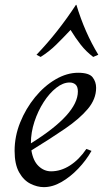

<svg xmlns="http://www.w3.org/2000/svg" viewBox="-20 -754 437 789"><path d="M160 15Q133 15 105 1Q77 -13 58.5 -46Q40 -79 40 -134Q40 -194 63 -251Q86 -308 124 -354.5Q162 -401 208.5 -428Q255 -455 301 -455Q346 -455 360.5 -436.5Q375 -418 375 -393Q375 -347 341 -306.5Q307 -266 247 -225Q187 -184 109 -136Q116 -93 138.5 -71.5Q161 -50 190 -50Q230 -50 267.5 -74Q305 -98 335 -142L356 -134Q334 -95 301.5 -61Q269 -27 232.5 -6Q196 15 160 15ZM107 -166Q107 -164 107 -165Q300 -285 300 -378Q300 -398 290.5 -406.5Q281 -415 266 -415Q239 -415 211 -393Q183 -371 159.5 -334.5Q136 -298 121.5 -254Q107 -210 107 -166ZM363 -520Q334 -542 312 -570Q290 -598 270 -631Q239 -598 210.5 -570Q182 -542 147 -520L130 -529Q175 -576 215.5 -627.5Q256 -679 292 -734H294Q328 -621 384 -529Z"/></svg>

Font: Bona Nova
Style: Italic
Weight: 400
Italic angle: -4°
Designer: Mateusz Machalski
Foundry: Capitalics
Version: Version 4.001; ttfautohint (v1.8.3)